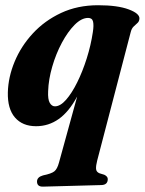

<svg xmlns="http://www.w3.org/2000/svg" viewBox="-20 -473 553 734"><path d="M144.5 240.5Q121.5 241 121.5 221Q121.5 204 144.5 197.5Q176.5 191 187.8 182Q199 173 205.5 148.5L275 -104Q243.5 -45.5 204.5 -18Q165.5 9.5 118 9.5Q66 9.5 37.2 -23.8Q8.5 -57 10 -120Q11.5 -178.5 36 -237.5Q60.5 -296.5 105.5 -345.2Q150.5 -394 213.5 -423.5Q276.5 -453 355 -453Q429.5 -453 472.2 -437Q515 -421 513 -401Q512 -390.5 505.2 -384.8Q498.5 -379 490.8 -371.5Q483 -364 479.5 -349.5L351.5 141Q346.5 160.5 347.2 172.5Q348 184.5 360.5 189.5L378.5 195Q392 201.5 392 211.5Q392 234 367 234.5ZM164 -124Q162.5 -93 170.2 -79.8Q178 -66.5 190 -66.5Q210.5 -66.5 232.5 -91.5Q254.5 -116.5 275 -157.8Q295.5 -199 311.5 -249.5Q327.5 -300 335 -350.5Q339 -376 335.8 -390.2Q332.5 -404.5 317 -404.5Q291.5 -404.5 265.2 -378Q239 -351.5 216.5 -309.5Q194 -267.5 179.8 -218.5Q165.5 -169.5 164 -124Z"/></svg>

Font: Fraunces 144pt Soft
Style: Bold Italic
Weight: 700
Italic angle: -16°
Version: Version 1.000;[b76b70a41]